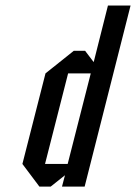

<svg xmlns="http://www.w3.org/2000/svg" viewBox="-20 -687 501 707"><path d="M229.2 -83.3 314.2 -416.7H230.8L145.8 -83.3ZM291.7 0H208.3L219.2 -41.7L166.7 0H125L62.5 -83.3L147.5 -416.7L251.7 -500H293.3L325 -458.3L377.5 -666.7H460.8Z"/></svg>

Font: Yulong
Style: Italic
Weight: 400
Italic angle: -14.25°
Designer: GGBotNet
Foundry: f0n7.com
Version: 1.00